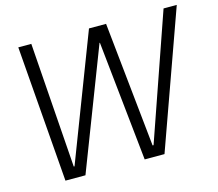

<svg xmlns="http://www.w3.org/2000/svg" viewBox="-100 -827 1085 955"><g transform="rotate(-15 442.5 -349.5)"><path d="M69 -700H136L182 -56H186L433 -700H521L588 -56H593L817 -700H885L634 1H532L467 -617H465L227 1H124Z"/></g></svg>

Font: Pathway Extreme 8pt Thin 12pt ExtraLight
Style: Italic
Weight: 250
Italic angle: -8°
Version: Version 1.001;gftools[0.9.26]